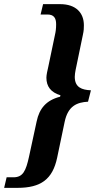

<svg xmlns="http://www.w3.org/2000/svg" viewBox="-70 -781 459 927"><path d="M-50 126H14C127 126 184 85 206 -20L242 -192C258 -270 302 -287 355 -290L369 -345C325 -347 291 -359 291 -410C291 -421 293 -432 295 -443L330 -612C335 -634 335 -646 335 -659C335 -718 298 -761 220 -761H138L126 -711H159C190 -711 201 -694 201 -664C201 -643 199 -628 195 -611L163 -458C159 -441 154 -419 154 -406C154 -364 175 -335 222 -321L220 -314C153 -297 120 -257 107 -195L70 -24C55 44 41 75 -5 75H-38Z"/></svg>

Font: Noto Serif Tamil ExtraCondensed
Style: Bold Italic
Weight: 700
Width: 2
Italic angle: -12°
Designer: Indian Type Foundry, Tom Grace, and the Monotype Design Team
Foundry: Monotype Imaging Inc.
Version: Version 2.003